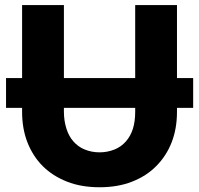

<svg xmlns="http://www.w3.org/2000/svg" viewBox="-20 -749 805 776"><path d="M526.4 -296.9V-313H238.3V-297.4Q238.3 -261.2 248.5 -229Q258.3 -198.2 276.4 -177.7Q295.4 -155.8 321.8 -145Q350.1 -133.3 382.3 -133.3Q414.6 -133.3 443.4 -145Q469.7 -155.8 488.3 -176.8Q507.8 -198.7 517.1 -228.5Q526.4 -257.8 526.4 -296.9ZM760.7 -433.6V-313H695.3V-296.9Q695.3 -229 673.8 -173.8Q652.3 -118.7 611.3 -77.6Q571.3 -37.1 513.2 -14.6Q456.1 7.8 382.3 7.8Q308.6 7.8 251.5 -14.6Q192.9 -37.6 152.8 -77.6Q112.8 -117.7 90.8 -173.8Q69.3 -229 69.3 -296.9V-313H4.4V-433.6H69.3V-728.5H238.3V-433.6H526.4V-728.5H695.3V-433.6Z"/></svg>

Font: Lato-ExtraBold
Style: Regular
Weight: 500
Designer: Lukasz Dziedzic with Adam Twardoch and Botio Nikoltchev
Foundry: tyPoland Lukasz Dziedzic
Version: ""